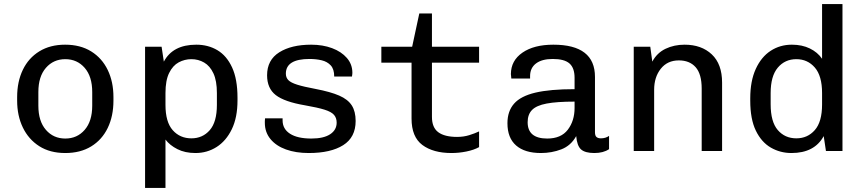

<svg xmlns="http://www.w3.org/2000/svg" viewBox="-20 -740 4240 941"><path d="M300 10Q225 10 172.5 -23.5Q120 -57 92 -115Q64 -173 64 -247V-264Q64 -340 92 -398Q120 -456 173 -488.5Q226 -521 299 -521Q374 -521 427 -488Q480 -455 508 -397Q536 -339 536 -264V-247Q536 -171 508 -113Q480 -55 427 -22.5Q374 10 300 10ZM300 -61Q358 -61 395 -103.5Q432 -146 432 -222V-289Q432 -365 395 -407.5Q358 -450 300 -450Q242 -450 205 -407.5Q168 -365 168 -289V-222Q168 -146 205 -103.5Q242 -61 300 -61Z M691 181V-511H772L783 -438Q827 -521 942 -521Q1000 -521 1045.5 -494Q1091 -467 1117.5 -409.5Q1144 -352 1144 -261V-248Q1144 -164 1116 -106.5Q1088 -49 1041.5 -19.5Q995 10 938 10Q887 10 849.5 -9Q812 -28 791 -56V181ZM918 -62Q973 -62 1008 -102Q1043 -142 1043 -226V-284Q1043 -344 1026 -380.5Q1009 -417 980.5 -433.5Q952 -450 918 -450Q885 -450 856 -434.5Q827 -419 809 -382.5Q791 -346 791 -284V-226Q791 -142 826.5 -102Q862 -62 918 -62Z M1493 10Q1430 10 1381.5 -7.5Q1333 -25 1305.5 -58.5Q1278 -92 1278 -138Q1278 -141 1278 -147Q1278 -153 1279 -160H1365V-150Q1365 -108 1401.5 -84.5Q1438 -61 1506 -61Q1566 -61 1598 -82Q1630 -103 1630 -139Q1630 -162 1617 -177Q1604 -192 1570.5 -202.5Q1537 -213 1474 -224Q1374 -241 1331.5 -274Q1289 -307 1289 -371Q1289 -446 1348.5 -483.5Q1408 -521 1505 -521Q1562 -521 1607.5 -504Q1653 -487 1680 -456Q1707 -425 1707 -383Q1707 -380 1706.5 -376Q1706 -372 1705 -365H1618Q1618 -401 1601 -419.5Q1584 -438 1556.5 -444.5Q1529 -451 1497 -451Q1381 -451 1381 -379Q1381 -360 1393 -347.5Q1405 -335 1436.5 -325Q1468 -315 1527 -304Q1600 -290 1642.5 -271.5Q1685 -253 1704 -223.5Q1723 -194 1723 -147Q1723 -67 1662 -28.5Q1601 10 1493 10Z M2193 10Q2103 10 2050 -29.5Q1997 -69 1997 -159V-433H1849V-511H2000L2035 -674H2097V-511H2328V-433H2097V-167Q2097 -115 2128 -92Q2159 -69 2220 -69Q2252 -69 2279.5 -77.5Q2307 -86 2328 -96V-19Q2303 -5 2266 2.5Q2229 10 2193 10Z M2631 10Q2552 10 2509.5 -27Q2467 -64 2467 -136Q2467 -195 2499.5 -232Q2532 -269 2604 -286Q2676 -303 2796 -303V-359Q2796 -407 2771 -429Q2746 -451 2689 -451Q2636 -451 2607 -429Q2578 -407 2578 -367V-355H2486Q2484 -372 2484 -377Q2484 -443 2540.5 -482Q2597 -521 2692 -521Q2896 -521 2896 -363V-92Q2896 -75 2903.5 -68.5Q2911 -62 2925 -62Q2948 -62 2965 -74V-9Q2937 10 2893 10Q2848 10 2828 -7.5Q2808 -25 2804 -73Q2778 -26 2731 -8Q2684 10 2631 10ZM2484 -376Q2484 -374 2483.5 -378.5Q2483 -383 2484 -377ZM2662 -61Q2730 -61 2763 -104.5Q2796 -148 2796 -211V-242Q2709 -242 2659 -232.5Q2609 -223 2587.5 -201Q2566 -179 2566 -141Q2566 -61 2662 -61Z M3086 0V-511H3167L3177 -438Q3200 -481 3242 -501Q3284 -521 3335 -521Q3418 -521 3468.5 -473.5Q3519 -426 3519 -335V0H3419V-306Q3419 -377 3389.5 -410.5Q3360 -444 3307 -444Q3251 -444 3218.5 -403Q3186 -362 3186 -300V0Z M3859 10Q3804 10 3758 -16.5Q3712 -43 3684.5 -99.5Q3657 -156 3657 -247V-258Q3657 -343 3684 -402Q3711 -461 3757 -491Q3803 -521 3861 -521Q3911 -521 3949 -502.5Q3987 -484 4009 -452V-720H4109V0H4028L4017 -73Q3972 10 3859 10ZM3883 -62Q3938 -62 3973.5 -102.5Q4009 -143 4009 -228V-284Q4009 -368 3973.5 -409Q3938 -450 3883 -450Q3827 -450 3792 -408.5Q3757 -367 3757 -284V-229Q3757 -143 3792 -102.5Q3827 -62 3883 -62Z"/></svg>

Font: Chivo Mono
Style: Regular
Weight: 400
Monospace: yes
Designer: Hector Gatti
Foundry: Omnibus-Type
Version: Version 1.008; ttfautohint (v1.8.4.7-5d5b)